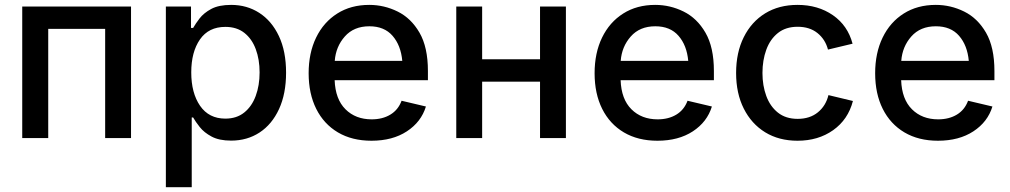

<svg xmlns="http://www.w3.org/2000/svg" viewBox="-20 -573 4193 797"><path d="M523.9 -545.9V0H416.5V-453.1H180.2V0H72.3V-545.9Z M668.5 204.1V-545.9H772.9V-457H781.7Q791 -473.6 808.3 -496.3Q825.7 -519 856.9 -535.9Q888.2 -552.7 939.5 -552.7Q1004.9 -552.7 1056.4 -519.5Q1107.9 -486.3 1137.7 -423.3Q1167.5 -360.4 1167.5 -271.5Q1167.5 -183.6 1138.2 -120.1Q1108.9 -56.6 1057.4 -22.9Q1005.9 10.7 939.5 10.7Q889.6 10.7 858.4 -6.1Q827.1 -22.9 809.3 -45.4Q791.5 -67.9 781.7 -85.4H775.9V204.1ZM915.5 -80.6Q962.4 -80.6 993.9 -106Q1025.4 -131.3 1041.5 -174.8Q1057.6 -218.3 1057.6 -272.5Q1057.6 -326.2 1041.7 -368.9Q1025.9 -411.6 994.4 -436.5Q962.9 -461.4 915.5 -461.4Q846.2 -461.4 810.1 -409.4Q773.9 -357.4 773.9 -272.5Q773.9 -187 810.5 -133.8Q847.2 -80.6 915.5 -80.6Z M1522 11.2Q1441.4 11.2 1382.8 -23.4Q1324.2 -58.1 1292.7 -121.1Q1261.2 -184.1 1261.2 -269Q1261.2 -353 1292.2 -417Q1323.2 -481 1379.9 -516.8Q1436.5 -552.7 1512.7 -552.7Q1574.7 -552.7 1630.6 -525.1Q1686.5 -497.6 1721.4 -437.3Q1756.3 -377 1756.3 -278.3V-240.2H1369.1Q1372.1 -161.1 1414.1 -119.4Q1456.1 -77.6 1522.9 -77.6Q1567.9 -77.6 1600.3 -97.2Q1632.8 -116.7 1647 -154.8L1748 -130.9Q1728.5 -66.9 1668.9 -27.8Q1609.4 11.2 1522 11.2ZM1369.6 -320.3H1649.9Q1644 -384.8 1609.6 -424.3Q1575.2 -463.9 1513.2 -463.9Q1448.7 -463.9 1411.4 -421.6Q1374 -379.4 1369.6 -320.3Z M1981.4 -545.9V-327.1H2221.7V-545.9H2329.1V0H2221.7V-233.9H1981.4V0H1874V-545.9Z M2709 11.2Q2628.4 11.2 2569.8 -23.4Q2511.2 -58.1 2479.7 -121.1Q2448.2 -184.1 2448.2 -269Q2448.2 -353 2479.2 -417Q2510.3 -481 2566.9 -516.8Q2623.5 -552.7 2699.7 -552.7Q2761.7 -552.7 2817.6 -525.1Q2873.5 -497.6 2908.4 -437.3Q2943.4 -377 2943.4 -278.3V-240.2H2556.2Q2559.1 -161.1 2601.1 -119.4Q2643.1 -77.6 2710 -77.6Q2754.9 -77.6 2787.4 -97.2Q2819.8 -116.7 2834 -154.8L2935.1 -130.9Q2915.5 -66.9 2856 -27.8Q2796.4 11.2 2709 11.2ZM2556.6 -320.3H2836.9Q2831.1 -384.8 2796.6 -424.3Q2762.2 -463.9 2700.2 -463.9Q2635.7 -463.9 2598.4 -421.6Q2561 -379.4 2556.6 -320.3Z M3290.5 11.2Q3213.4 11.2 3156.2 -23.9Q3099.1 -59.1 3067.4 -122.3Q3035.6 -185.5 3035.6 -270Q3035.6 -355 3067.4 -418.7Q3099.1 -482.4 3156.2 -517.6Q3213.4 -552.7 3290.5 -552.7Q3375.5 -552.7 3437.3 -510Q3499 -467.3 3519 -391.6L3417 -367.2Q3405.8 -409.7 3373.3 -435.8Q3340.8 -461.9 3291 -461.9Q3241.7 -461.9 3209.2 -436Q3176.8 -410.2 3160.9 -366.5Q3145 -322.8 3145 -270Q3145 -217.8 3160.9 -174.6Q3176.8 -131.3 3209.2 -105.5Q3241.7 -79.6 3291 -79.6Q3341.8 -79.6 3375 -106.7Q3408.2 -133.8 3418.9 -178.2L3520.5 -153.8Q3500.5 -76.7 3438.5 -32.7Q3376.5 11.2 3290.5 11.2Z M3873.5 11.2Q3793 11.2 3734.4 -23.4Q3675.8 -58.1 3644.3 -121.1Q3612.8 -184.1 3612.8 -269Q3612.8 -353 3643.8 -417Q3674.8 -481 3731.4 -516.8Q3788.1 -552.7 3864.3 -552.7Q3926.3 -552.7 3982.2 -525.1Q4038.1 -497.6 4073 -437.3Q4107.9 -377 4107.9 -278.3V-240.2H3720.7Q3723.6 -161.1 3765.6 -119.4Q3807.6 -77.6 3874.5 -77.6Q3919.4 -77.6 3951.9 -97.2Q3984.4 -116.7 3998.5 -154.8L4099.6 -130.9Q4080.1 -66.9 4020.5 -27.8Q3960.9 11.2 3873.5 11.2ZM3721.2 -320.3H4001.5Q3995.6 -384.8 3961.2 -424.3Q3926.8 -463.9 3864.7 -463.9Q3800.3 -463.9 3762.9 -421.6Q3725.6 -379.4 3721.2 -320.3Z"/></svg>

Font: Inter Medium
Style: Regular
Weight: 500
Designer: Rasmus Andersson
Foundry: rsms
Version: Version 4.001;git-9221beed3